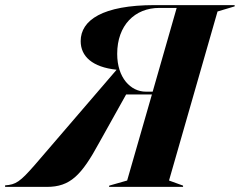

<svg xmlns="http://www.w3.org/2000/svg" viewBox="-119 -732 939 752"><path d="M505 -701H573L479 -373H452C393 -373 340 -427 340 -521C340 -633 409 -701 505 -701ZM-99 0H64C156 0 200 -45 270 -174L375 -362H476L379 -25L309 -5L308 0H598V-5L543 -25L733 -687L800 -707V-712H487C283 -712 197 -653 197 -571C197 -511 243 -469 337 -459V-458L19 -88C-41 -19 -57 -9 -99 -6Z"/></svg>

Font: Nyght Serif Bold Italic
Style: Regular
Weight: 700
Italic angle: -16°
Designer: Maksym Kobuzan
Version: Version 0.410;Glyphs 3.1.2 (3151)